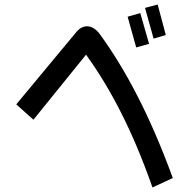

<svg xmlns="http://www.w3.org/2000/svg" viewBox="-20 -812 840 850"><path d="M714 -657 678 -792 622 -777 660 -641ZM640 -618 601 -754 545 -738 583 -602ZM745 -24C642 -306 534 -506 424 -658C392 -704 348 -708 317 -669L52 -350L128 -282L361 -570C471 -417 568 -231 655 18Z"/></svg>

Font: Smiley Sans Oblique
Style: Regular
Weight: 400
Italic angle: -8°
Designer: oooooohmygosh, Nagisa Chen, Janine Sui, Heda Shi, Jian Li
Foundry: atelierAnchor
Version: Version 2.0.1